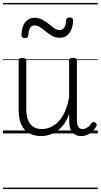

<svg xmlns="http://www.w3.org/2000/svg" viewBox="-20 -909 686 1308"><path d="M260 18Q216 18 181 0Q146 -18 126.5 -57.5Q107 -97 107 -161V-496Q107 -506 113 -510Q119 -514 132 -514Q146 -514 152.5 -510Q159 -506 159 -496V-167Q159 -123 170.5 -92.5Q182 -62 205.5 -46Q229 -30 266 -30Q296 -30 324.5 -42.5Q353 -55 378 -80.5Q403 -106 422 -148Q441 -190 451 -248V-497Q451 -506 457.5 -510.5Q464 -515 478 -515Q491 -515 497.5 -510.5Q504 -506 504 -497V-92Q504 -72 508 -58Q512 -44 520.5 -37Q529 -30 543 -30Q554 -30 564 -34.5Q574 -39 584.5 -48Q595 -57 605 -71Q610 -78 616.5 -78Q623 -78 631 -72Q637 -67 638.5 -60.5Q640 -54 636 -48Q625 -28 608.5 -13Q592 2 573 10Q554 18 534 18Q514 18 499.5 12Q485 6 474 -6Q463 -18 457.5 -35.5Q452 -53 452 -76L451 -133Q436 -90 413.5 -60.5Q391 -31 365 -14Q339 3 312 10.5Q285 18 260 18ZM149 -650Q126 -650 126 -671Q128 -728 152.5 -758Q177 -788 216 -788Q245 -788 268.5 -775Q292 -762 311.5 -746Q331 -730 349.5 -717Q368 -704 387 -704Q407 -704 418 -721Q429 -738 430 -771Q433 -790 454 -790Q468 -790 473 -785Q478 -780 478 -768Q476 -715 452.5 -683.5Q429 -652 386 -652Q358 -652 335 -665Q312 -678 292 -694.5Q272 -711 253.5 -723.5Q235 -736 215 -736Q196 -736 185.5 -719.5Q175 -703 173 -669Q172 -659 166.5 -654.5Q161 -650 149 -650ZM0 369H646V379H0ZM0 -20H646V0H0ZM0 -505H646V-500H0ZM0 -889H646V-879H0Z"/></svg>

Font: Playwrite HR Lijeva Guides
Style: Regular
Weight: 400
Designer: Veronika Burian, José Scaglione
Foundry: TypeTogether
Version: Version 1.003